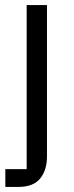

<svg xmlns="http://www.w3.org/2000/svg" viewBox="-20 -536 290 756"><path d="M1 130H85V-516H165V80Q165 134 138 167Q111 200 53 200H1Z"/></svg>

Font: IBM Plex Thai
Style: Regular
Weight: 400
Designer: Mike Abbink, Paul van der Laan, Pieter van Rosmalen, Ben Mitchell, Mark Frömberg
Foundry: Bold Monday
Version: Version 1.0